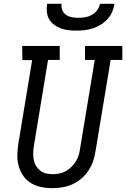

<svg xmlns="http://www.w3.org/2000/svg" viewBox="-20 -975 659 1003"><path d="M254 8Q223 8 194.5 2Q166 -4 142 -18.5Q118 -33 102 -56Q86 -79 78 -106.5Q70 -134 70.5 -164Q71 -194 76 -225L148 -661H97L96 -735H292V-662H231L157 -213Q154 -194 153.5 -176Q153 -158 156 -141Q159 -124 167.5 -109.5Q176 -95 189 -84.5Q202 -74 219 -69.5Q236 -65 254 -65Q271 -65 289 -68.5Q307 -72 322.5 -80.5Q338 -89 352 -102Q366 -115 375.5 -130.5Q385 -146 390.5 -163Q396 -180 398 -197L475 -662H424V-735H619V-662H558L479 -185Q475 -159 466.5 -133.5Q458 -108 442.5 -84.5Q427 -61 405.5 -42.5Q384 -24 358.5 -12.5Q333 -1 306.5 3.5Q280 8 254 8ZM379 -815Q358 -815 337 -817.5Q316 -820 297 -827Q278 -834 262 -846Q246 -858 236.5 -875Q227 -892 225 -913Q223 -934 226 -955H302Q299 -938 305.5 -922Q312 -906 325.5 -897Q339 -888 356 -885Q373 -882 390 -882Q407 -882 425 -885Q443 -888 459.5 -897Q476 -906 487.5 -922Q499 -938 502 -955H578Q575 -934 566 -913Q557 -892 541.5 -875Q526 -858 506 -846Q486 -834 465 -827Q444 -820 422 -817.5Q400 -815 379 -815Z"/></svg>

Font: Iosevka Plex Etoile
Style: Italic
Weight: 400
Italic angle: -9°
Designer: Belleve Invis
Foundry: Belleve Invis
Version: Version 25.1.1; ttfautohint (v1.8.4)